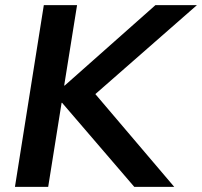

<svg xmlns="http://www.w3.org/2000/svg" viewBox="-20 -725 784 745"><path d="M38 0 150 -705H279L229 -393H231L583 -705H744L325 -338L321 -394L656 0H501L221 -326H219L167 0Z"/></svg>

Font: Mulish ExtraLight
Style: Bold Italic
Weight: 700
Italic angle: -9°
Version: Version 3.603